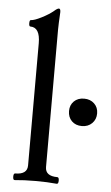

<svg xmlns="http://www.w3.org/2000/svg" viewBox="-53 -761 464 801"><g transform="rotate(5 179.0 -360.5)"><path d="M39.1 3.9Q32.2 3.9 32.2 -10Q32.2 -23.9 39.1 -23.9Q89.8 -23.9 89.8 -62V-573.2Q89.8 -640.1 48.8 -640.1Q43 -640.1 43 -653.6Q43 -667 48.8 -667Q62 -667 92.5 -682.4Q123 -697.8 142.1 -713.9Q154.8 -725.1 161.1 -725.1Q168 -725.1 168 -710.9Q165 -658.2 165 -636.2V-62Q165 -23.9 215.8 -23.9Q222.7 -23.9 222.7 -10Q222.7 3.9 215.8 3.9Q176.3 0 127.9 0Q77.6 0 39.1 3.9ZM298.8 -245.1Q272.5 -245.1 256.3 -261.2Q240.2 -277.3 240.2 -303.2Q240.2 -328.1 256.3 -344Q272.5 -359.9 298.8 -359.9Q324.7 -359.9 341.3 -344Q357.9 -328.1 357.9 -303.2Q357.9 -277.8 341.3 -261.5Q324.7 -245.1 298.8 -245.1Z"/></g></svg>

Font: Junicode SmCond
Style: Regular
Weight: 400
Width: 4
Designer: Peter S. Baker
Version: Version 2.206